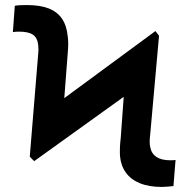

<svg xmlns="http://www.w3.org/2000/svg" viewBox="-20 -737 751 767"><path d="M98.9 -111.1 163.5 -291 600.9 -612.9 615.3 -594 534.1 -393.2 116.5 -93.2ZM132.8 -555.5Q130 -585.1 112.4 -597.9Q94.7 -610.6 55.4 -610.6Q41.7 -610.6 31.4 -608.7L39.1 -713.9Q48.8 -715.8 62.8 -716.3Q76.8 -716.8 87.2 -716.8Q139.9 -716.8 174.3 -703.4Q208.6 -690.1 227.5 -662.5Q246.5 -634.8 250.6 -591.5Q254.3 -564.4 250.9 -529.1L226.9 -215.3L98.9 -111.1L132.4 -519.9Q134.8 -538.5 132.8 -555.5ZM459.3 -114.3Q457.6 -148.8 462.2 -184.7L484 -484.7L615.3 -594L580.3 -202.8Q575.5 -165.8 580.5 -148Q585.4 -122.8 605.3 -109.7Q625.3 -96.7 660.9 -96.7Q675.3 -96.7 681.3 -98.1L672.9 6.3Q663.6 7.3 650.6 8.5Q637.7 9.8 627.2 9.8Q575.2 9.8 538.9 -5Q502.6 -19.8 482.6 -47.7Q462.6 -75.7 459.3 -114.3Z"/></svg>

Font: WEMIX Pretendard Variable
Style: Regular
Weight: 400
Designer: Base glyphs from Inter by Rasmus Andersson; Hangeul glyphs from Noto Sans CJK(Source Han Sans) by Jang Soo-young and Kan
Foundry: Kil Hyung-jin
Version: Version 1.000;Glyphs 3.2 (3208)